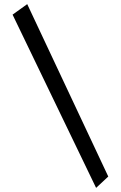

<svg xmlns="http://www.w3.org/2000/svg" viewBox="-20 -881 586 931"><path d="M446 30 41 -810 112 -861 505 -25Z"/></svg>

Font: Marhey
Style: Regular
Weight: 400
Designer: Nur Syamsi & Bustanul Arifin
Foundry: Namelatype
Version: Version 1.000; ttfautohint (v1.8.4.7-5d5b)